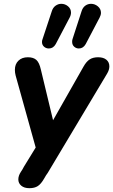

<svg xmlns="http://www.w3.org/2000/svg" viewBox="-20 -798 593 1006"><path d="M76 142Q76 123 89 103L98 89L105 76L167 -25L62 -402Q58 -417 58 -432Q58 -462 76.5 -480Q95 -498 126 -498Q155 -498 170.5 -484Q186 -470 194 -434L258 -168L417 -448Q432 -475 449.5 -486.5Q467 -498 494 -498Q522 -498 537.5 -485Q553 -472 553 -450Q553 -432 541 -412L230 108L221 121L211 138Q195 166 178 177Q161 188 134 188Q107 188 91.5 175Q76 162 76 142ZM393 -544Q379 -544 368.5 -553.5Q358 -563 358 -579Q358 -588 360 -593L407 -738Q413 -758 426.5 -768Q440 -778 457 -778Q477 -778 493 -764.5Q509 -751 509 -731Q509 -719 502 -706L429 -567Q416 -544 393 -544ZM236 -544Q221 -544 210.5 -553.5Q200 -563 200 -578Q200 -586 203 -593L251 -738Q257 -758 271 -768Q285 -778 301 -778Q321 -778 336.5 -765Q352 -752 352 -732Q352 -719 345 -706L272 -567Q259 -544 236 -544Z"/></svg>

Font: SN Pro Bold
Style: Bold Italic
Weight: 700
Italic angle: -9°
Designer: Tobias Whetton
Foundry: Supernotes
Version: Version 1.003